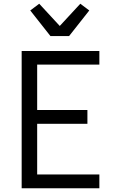

<svg xmlns="http://www.w3.org/2000/svg" viewBox="-20 -1008 640 1028"><path d="M96 0V-735H512V-662H179V-419H448V-345H179V-74H512V0ZM250 -815 142 -952 190 -988 300 -869 410 -988 458 -952 350 -815Z"/></svg>

Font: Iosevka Aile
Style: Regular
Weight: 400
Designer: Belleve Invis
Foundry: Belleve Invis
Version: Version 28.0.1; ttfautohint (v1.8.4)